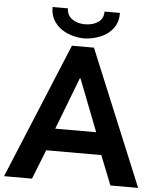

<svg xmlns="http://www.w3.org/2000/svg" viewBox="-61 -966 833 1017"><g transform="rotate(5 355.5 -457.5)"><path d="M296.9 -719.7H414.1L711.9 0H564.5L502.4 -156.2H209.5L147.5 0H-1ZM176.8 -915H258.8Q259.3 -878.4 287.1 -858.6Q314.9 -838.9 355.5 -838.9Q397.5 -838.9 425.5 -858.2Q453.6 -877.4 453.1 -915H535.2Q536.1 -868.2 512.2 -834.7Q488.3 -801.3 447 -783.4Q405.8 -765.6 355.5 -763.7Q306.2 -765.6 265.6 -783.4Q225.1 -801.3 200.9 -834.7Q176.8 -868.2 176.8 -915ZM464.8 -274.4 357.4 -550.8H353.5L247.1 -274.4Z"/></g></svg>

Font: Reddit Sans Strawberry
Style: Bold
Weight: 700
Designer: Stephen Hutchings
Foundry: Reddit
Version: Version 1.013